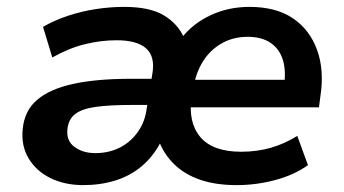

<svg xmlns="http://www.w3.org/2000/svg" viewBox="-20 -528 999 558"><path d="M222 10Q168 10 126.5 -10.5Q85 -31 63 -68Q41 -105 46 -153Q51 -206 87.5 -237.5Q124 -269 192 -284Q260 -299 359 -299H441L431 -223H362Q299 -223 259 -217.5Q219 -212 199 -197Q179 -182 176 -153Q172 -119 196.5 -101Q221 -83 257 -83Q295 -83 326 -98Q357 -113 378 -141Q399 -169 405 -204L423 -315Q431 -364 404.5 -387.5Q378 -411 319 -411Q273 -411 226.5 -399.5Q180 -388 132 -361L105 -450Q138 -469 177 -482Q216 -495 258 -501.5Q300 -508 341 -508Q415 -508 456 -483.5Q497 -459 515 -418H508Q541 -460 592.5 -484Q644 -508 705 -508Q782 -508 831 -475Q880 -442 901.5 -383Q923 -324 911 -247L907 -216H511L522 -296H824L805 -276Q812 -320 802.5 -352.5Q793 -385 767 -403Q741 -421 700 -421Q657 -421 623.5 -401.5Q590 -382 569.5 -349Q549 -316 542 -273L537 -246Q526 -173 562 -130Q598 -87 681 -87Q727 -87 767 -98.5Q807 -110 844 -133L875 -48Q834 -19 779 -4.5Q724 10 668 10Q607 10 562 -5.5Q517 -21 487.5 -49.5Q458 -78 443 -115H447Q426 -74 392.5 -45.5Q359 -17 315.5 -3.5Q272 10 222 10Z"/></svg>

Font: Nunito Sans 8pt
Style: Bold Italic
Weight: 700
Italic angle: -9°
Version: Version 3.101;gftools[0.9.27]